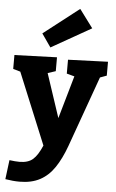

<svg xmlns="http://www.w3.org/2000/svg" viewBox="-74 -897 716 1185"><g transform="rotate(5 283.5 -304.5)"><path d="M5 235 20 116Q57 121 82 121Q136 121 165.5 95Q195 69 221 8L39 -434L-6 -447V-533L257 -542V-456L208 -440L298 -169L374 -434L326 -447V-533L573 -542V-456L532 -441L375 -3Q346 77 309 132Q272 187 219.5 215Q167 243 93 243Q53 243 5 235ZM211 -599 154 -681 374 -852 458 -739Z"/></g></svg>

Font: Bitter ExtraBold
Style: Regular
Weight: 800
Designer: Sol Matas, and Bitter project Authors
Foundry: Sol Matas
Version: Version 2.001